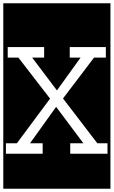

<svg xmlns="http://www.w3.org/2000/svg" viewBox="-32 -937 693 1170"><path d="M623 0V-64H561L352 -337L541 -586H613V-650H393V-586H459L315 -386L164 -586H237V-650H15V-586H80L273 -336L71 -64H4V0H228V-64H151L310 -286L476 -64H396V0ZM-12 -917H641V213H-12Z"/></svg>

Font: Zilla Slab Regular Highlight
Style: Regular
Weight: 410
Designer: Typotheque Type Foundry
Foundry: Typotheque type foundry
Version: Version 1.0; 2017